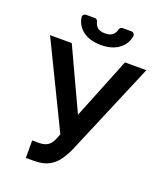

<svg xmlns="http://www.w3.org/2000/svg" viewBox="-164 -1025 984 1145"><g transform="rotate(20 328.0 -452.5)"><path d="M136.7 -100.9H178.3Q206.3 -100.9 224.4 -109Q242.5 -117.2 253.7 -132.5Q264.9 -147.7 272.4 -168L282 -192.5L22 -727.3H159.8L340.9 -338.1L497.5 -727.3H633.2L382.5 -134.2Q365.1 -95.9 342.3 -63Q319.6 -30.2 283.2 -10.1Q246.8 9.9 188.6 9.9H136.7ZM394.2 -898.4Q390.3 -881.7 379.6 -869Q363.6 -849.1 326 -849.1Q287.6 -849.1 271.7 -869Q260.7 -883.9 257.8 -898.4Q256 -905.5 250.5 -910.2Q245 -914.8 237.6 -914.8H182.5Q172.9 -914.8 166.9 -907.5Q160.9 -900.2 162.3 -890.6Q169.4 -844.8 204.9 -813.9Q250.4 -775.6 326 -775.6Q402.7 -775.6 447.4 -813.9Q483.3 -844.5 490.8 -890.6Q492.2 -900.2 486 -907.5Q479.8 -914.8 470.2 -914.8H414.8Q407.3 -914.8 401.6 -910.2Q396 -905.5 394.2 -898.4Z"/></g></svg>

Font: DeltaSans SemiBold
Style: Regular
Weight: 600
Designer: Rasmus Andersson
Foundry: rsms
Version: Version 3.012